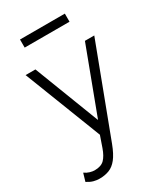

<svg xmlns="http://www.w3.org/2000/svg" viewBox="-218 -755 918 1068"><g transform="rotate(-30 241.0 -221.0)"><path d="M94 225Q75.5 225 56.8 220Q38 215 16 201L31 150Q46 161 63.2 166Q80.5 171 93 171Q135 171 156 149.8Q177 128.5 192 86L217 14L25 -480H88L249 -62L406 -480H466L250 92Q229.5 146 206.8 174.8Q184 203.5 156.5 214.2Q129 225 94 225ZM97 -615V-667H385V-615Z"/></g></svg>

Font: Geologica Cursive Thin
Style: Regular
Weight: 250
Designer: Sindre Bremnes, Frode Helland
Foundry: Monokrom Skriftforlag AS
Version: Version 1.010;gftools[0.9.28]